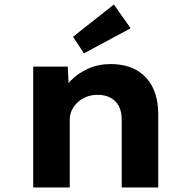

<svg xmlns="http://www.w3.org/2000/svg" viewBox="-20 -823 834 843"><path d="M125.8 0V-530.7H277.6L283.4 -406.7L245.3 -395.9Q258 -434.7 289.4 -467.8Q320.9 -500.9 366.5 -521.3Q412.2 -541.7 465 -541.7Q532.9 -541.7 580 -514.7Q627 -487.6 650.9 -438.3Q674.8 -389 674.8 -320.6V0H514.4V-298.1Q514.4 -333.4 501.6 -357.2Q488.8 -381.1 464.6 -394.1Q440.4 -407 408.1 -406.6Q379.9 -406.6 357.6 -397.1Q335.3 -387.7 319.3 -372.3Q303.4 -356.9 294.8 -337.9Q286.2 -318.8 286.2 -299.1V0H206.5Q174.2 0 154 0Q133.8 0 125.8 0ZM348.5 -588.8 300.7 -661.6 479.9 -803.2 553.5 -698.9Z"/></svg>

Font: Lexend Exa
Style: Regular
Weight: 400
Designer: Bonnie Shaver-Troup, Thomas Jockin
Foundry: Lexend
Version: Version 1.007